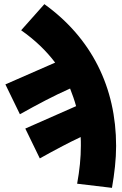

<svg xmlns="http://www.w3.org/2000/svg" viewBox="-20 -724 590 926"><path d="M520 182C532 113 540 45 540 -20C540 -302 422 -540 194 -704L82 -578C149 -531 203 -479 246 -422L6 -317L76 -173C162 -221 239 -262 318 -297C329 -269 339 -241 347 -212L102 -104L172 40C242 1 305 -33 369 -63C370 -50 370 -36 370 -22C370 37 364 96 352 162Z"/></svg>

Font: Source Sans Pro Black
Style: Regular
Weight: 900
Designer: Paul D. Hunt
Foundry: Adobe Systems Incorporated
Version: Version 3.006;hotconv 1.0.111;makeotfexe 2.5.65597